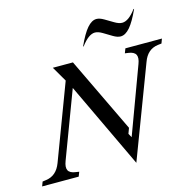

<svg xmlns="http://www.w3.org/2000/svg" viewBox="-193 -1058 1222 1202"><g transform="rotate(-15 418.0 -457.5)"><path d="M769 -584 543.9 9.8 280.8 -545.9 119.1 -116.2Q104.5 -78.1 114.7 -57.6Q125 -37.1 162.1 -32.2L184.1 -28.8L172.9 0H-64L-53.2 -28.8L-29.8 -32.2Q38.6 -41 66.9 -116.2L250 -602.1L192.9 -700.2H323.2L556.2 -213.9L543 -178.2L557.1 -152.8L716.8 -584Q731.4 -622.1 720.9 -642.6Q710.4 -663.1 672.9 -668L651.9 -670.9L663.1 -700.2H899.9L889.2 -670.9L865.2 -668Q795.9 -659.2 769 -584ZM775.9 -924.8H779.8Q745.6 -849.1 715.6 -814.5Q685.5 -779.8 654.8 -779.8Q633.8 -779.8 606.4 -796.1Q579.1 -812.5 552 -828.9Q524.9 -845.2 503.9 -845.2Q462.9 -845.2 414.1 -779.8H410.2Q444.3 -855.5 474.4 -890.1Q504.4 -924.8 535.2 -924.8Q555.7 -924.8 583 -908.7Q610.4 -892.6 637.7 -876.2Q665 -859.9 686 -859.9Q728 -859.9 775.9 -924.8Z"/></g></svg>

Font: Redaction
Style: Italic
Weight: 400
Designer: Jeremy Mickel / Forest Young
Foundry: MCKL
Version: Version 2.001;hotconv 1.0.113;makeotfexe 2.5.65598 DEVELOPME